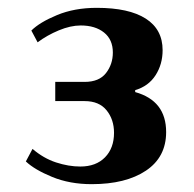

<svg xmlns="http://www.w3.org/2000/svg" viewBox="-20 -730 496 490"><path d="M46 -318 63 -350Q91 -326 123 -315.5Q155 -305 185 -305Q225 -305 248 -328.5Q271 -352 271 -391Q271 -425 252 -448.5Q233 -472 196 -472H121V-521H196Q233 -521 250.5 -543.5Q268 -566 268 -596Q268 -629 245.5 -647Q223 -665 186 -665Q160 -665 130 -652.5Q100 -640 76 -622L60 -652Q81 -673 125.5 -691.5Q170 -710 227 -710Q309 -710 352 -682.5Q395 -655 395 -602Q395 -566 377 -538Q359 -510 325 -500V-495Q404 -473 404 -393Q404 -329 352.5 -294.5Q301 -260 214 -260Q158 -260 113 -278.5Q68 -297 46 -318Z"/></svg>

Font: Trirong Bold
Style: Regular
Weight: 700
Designer: Katatrad Team
Foundry: CadsonDemak
Version: Version 1.000